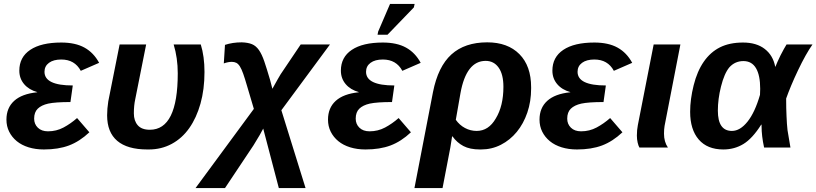

<svg xmlns="http://www.w3.org/2000/svg" viewBox="-20 -756 4184 984"><path d="M226 -83Q269 -83 305.5 -102.5Q342 -122 375 -151L438 -78Q388 -31 333.5 -10.5Q279 10 205 10Q162 10 126.5 -1Q91 -12 66 -32.5Q41 -53 27 -81Q13 -109 13 -143Q13 -203 52.5 -239Q92 -275 170 -283L171 -284Q128 -296 103.5 -325Q79 -354 79 -394Q79 -463 135 -500.5Q191 -538 294 -538Q366 -538 413 -512Q460 -486 488 -434L394 -393Q363 -451 294 -451Q254 -451 231 -434Q208 -417 208 -388Q208 -318 353 -318L341 -233Q264 -233 227 -225Q192 -217 173.5 -199Q155 -181 155 -148Q155 -120 174 -101.5Q193 -83 226 -83Z M729 -528 673 -247Q666 -215 666 -175Q666 -137 686 -114Q706 -91 748 -91Q891 -91 891 -380Q891 -459 870 -528H1009Q1028 -467 1028 -387Q1028 -298 1007.5 -225Q987 -152 950 -99.5Q913 -47 860 -18.5Q807 10 743 10H735Q633 10 581 -34Q529 -78 529 -165Q529 -199 535 -237L593 -528Z M1219 -539Q1251 -538 1271.5 -529.5Q1292 -521 1307 -499.5Q1322 -478 1334.5 -441.5Q1347 -405 1364 -347L1376 -301Q1392 -330 1402.5 -348.5Q1413 -367 1418 -375L1521 -528H1671L1422 -191L1546 208H1409L1329 -97L1311 -64L1279 -11L1133 208H982L1281 -198L1246 -316Q1235 -354 1226.5 -378Q1218 -402 1209.5 -415.5Q1201 -429 1191 -434Q1181 -439 1168 -439Q1149 -439 1127 -431L1133 -526Q1172 -539 1219 -539Z M1874 -83Q1917 -83 1953.5 -102.5Q1990 -122 2023 -151L2086 -78Q2036 -31 1981.5 -10.5Q1927 10 1853 10Q1810 10 1774.5 -1Q1739 -12 1714 -32.5Q1689 -53 1675 -81Q1661 -109 1661 -143Q1661 -203 1700.5 -239Q1740 -275 1818 -283L1819 -284Q1776 -296 1751.5 -325Q1727 -354 1727 -394Q1727 -463 1783 -500.5Q1839 -538 1942 -538Q2014 -538 2061 -512Q2108 -486 2136 -434L2042 -393Q2011 -451 1942 -451Q1902 -451 1879 -434Q1856 -417 1856 -388Q1856 -318 2001 -318L1989 -233Q1912 -233 1875 -225Q1840 -217 1821.5 -199Q1803 -181 1803 -148Q1803 -120 1822 -101.5Q1841 -83 1874 -83ZM1915 -578 1918 -594 1979 -736H2105L2101 -718L1966 -578Z M2477 -539Q2582 -539 2642 -478.5Q2702 -418 2702 -309V-302Q2702 -236 2682.5 -179Q2663 -122 2628.5 -80Q2594 -38 2547 -14Q2500 10 2445 10H2440Q2388 10 2355 -7.5Q2322 -25 2299 -57H2297L2288 0L2248 208H2104L2199 -284Q2225 -415 2293.5 -477Q2362 -539 2477 -539ZM2469 -444Q2370 -444 2340 -279L2316 -142Q2335 -115 2363 -100Q2391 -85 2423 -85Q2484 -85 2521 -149Q2560 -213 2560 -311Q2560 -375 2535.5 -409.5Q2511 -444 2469 -444Z M2958 -83Q3001 -83 3037.5 -102.5Q3074 -122 3107 -151L3170 -78Q3120 -31 3065.5 -10.5Q3011 10 2937 10Q2894 10 2858.5 -1Q2823 -12 2798 -32.5Q2773 -53 2759 -81Q2745 -109 2745 -143Q2745 -203 2784.5 -239Q2824 -275 2902 -283L2903 -284Q2860 -296 2835.5 -325Q2811 -354 2811 -394Q2811 -463 2867 -500.5Q2923 -538 3026 -538Q3098 -538 3145 -512Q3192 -486 3220 -434L3126 -393Q3095 -451 3026 -451Q2986 -451 2963 -434Q2940 -417 2940 -388Q2940 -318 3085 -318L3073 -233Q2996 -233 2959 -225Q2924 -217 2905.5 -199Q2887 -181 2887 -148Q2887 -120 2906 -101.5Q2925 -83 2958 -83Z M3383 -71Q3383 -29 3403 0H3257Q3252 -8 3248 -25Q3244 -42 3244 -61Q3244 -90 3249 -115L3330 -528H3467L3386 -111Q3383 -94 3383 -71Z M3788 -538Q3857 -538 3899.5 -505Q3942 -472 3953 -414H3954Q3958 -425 3964.5 -439Q3971 -453 3980 -472Q3990 -491 3997.5 -505Q4005 -519 4011 -528H4144Q4127 -504 4108.5 -471Q4090 -438 4070 -396Q4050 -354 4035 -318Q4020 -282 4009 -251Q4009 -225 4009.5 -202.5Q4010 -180 4011 -160Q4012 -140 4013 -122.5Q4014 -105 4016 -89L4031 0H3896Q3883 -59 3883 -110V-117H3881Q3836 -46 3790 -18Q3744 10 3687 10Q3605 10 3561 -41Q3517 -92 3517 -183Q3517 -247 3535 -319Q3553 -391 3587 -440Q3621 -489 3670 -513.5Q3719 -538 3788 -538ZM3790 -443Q3747 -443 3718 -411Q3692 -380 3675 -312Q3659 -248 3659 -189Q3659 -85 3731 -85Q3773 -85 3811 -132.5Q3849 -180 3875 -270L3876 -301Q3876 -370 3854.5 -406.5Q3833 -443 3790 -443Z"/></svg>

Font: Libra Sans Modern
Style: Bold Italic
Weight: 700
Italic angle: -12°
Foundry: Stefan Peev, Context Ltd
Version: Version 1.000